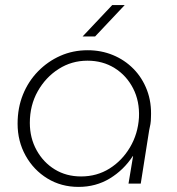

<svg xmlns="http://www.w3.org/2000/svg" viewBox="-20 -720 693 753"><path d="M288 13Q220 13 166 -20Q112 -53 80.5 -109.5Q49 -166 49 -235Q49 -297 70 -349Q91 -401 129 -440Q167 -479 216.5 -501Q266 -523 324 -523Q377 -523 423 -504Q469 -485 503.5 -450Q538 -415 556.5 -366.5Q575 -318 572 -259Q572 -246 570 -233.5Q568 -221 565 -209L532 0H484L502 -108H501Q465 -53 410.5 -20Q356 13 288 13ZM298 -28Q360 -28 409.5 -59Q459 -90 490 -142.5Q521 -195 525 -259Q528 -323 502 -373.5Q476 -424 429.5 -453Q383 -482 323 -482Q261 -482 210 -449.5Q159 -417 128 -362Q97 -307 97 -238Q97 -179 123.5 -131Q150 -83 195 -55.5Q240 -28 298 -28ZM304 -577 420 -700H469L353 -577Z"/></svg>

Font: MuseoModerno ExtraLight
Style: Italic
Weight: 250
Italic angle: -9°
Designer: Pablo Cosgaya, Héctor Gatti, Marcela Romero, and the Authors of The MuseoModerno Project.
Foundry: Omnibus-Type Team
Version: Version 1.003